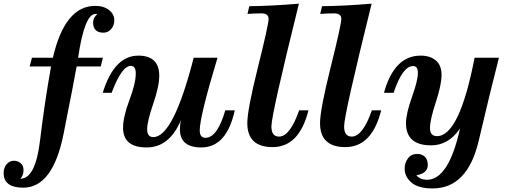

<svg xmlns="http://www.w3.org/2000/svg" viewBox="-136 -810 2825 1070"><path d="M-6.3 235.8Q-115.7 235.8 -115.7 154.3Q-115.7 124 -98.9 105Q-82 85.9 -58.6 85.9Q-36.1 85.9 -20.5 99.6Q-4.9 113.3 -4.9 138.7Q-4.9 167.5 -22.5 186Q61.5 186 86.9 -25.6Q112.3 -237.3 148.4 -439.5H29.3L42 -488.3H158.7Q225.6 -777.3 394.5 -777.3Q441.9 -777.3 471.4 -754.2Q501 -731 501 -697.3Q501 -668 483.4 -647.9Q465.8 -627.9 440.9 -627.9Q382.8 -627.9 382.8 -685.1Q382.8 -710.4 406.7 -732.4H396.5Q335 -732.4 299.3 -488.3H437.5L425.3 -439.5H291Q278.3 -365.7 218.5 -64.9Q158.7 235.8 -6.3 235.8Z M681.2 11.7Q549.8 11.7 549.8 -98.1Q549.8 -158.2 585.2 -252.2Q620.6 -346.2 620.6 -400.9Q620.6 -442.9 593.3 -442.9Q542 -442.9 486.3 -293H436.5Q500.5 -500 634.8 -500Q751.5 -500 751.5 -387.7Q751.5 -329.6 717.8 -231.4Q684.1 -133.3 684.1 -89.8Q684.1 -45.9 718.3 -45.9Q830.1 -45.9 943.4 -488.3H1076.2Q977.1 -160.2 977.1 -83.5Q977.1 -42 1008.8 -42Q1075.2 -42 1119.6 -195.3H1172.4Q1127 11.7 985.8 11.7Q866.7 11.7 866.7 -89.4Q866.7 -118.7 873 -142.1Q809.1 11.7 681.2 11.7Z M1383.3 9.8Q1242.2 9.8 1242.2 -124Q1242.2 -197.8 1301.5 -435.5Q1360.8 -673.3 1360.8 -704.6Q1360.8 -735.4 1320.8 -735.4Q1280.3 -735.4 1243.2 -732.4L1253.4 -775.4Q1381.8 -776.9 1529.8 -789.6Q1376.5 -170.9 1376.5 -105.5Q1376.5 -48.8 1418.9 -48.8Q1480 -48.8 1531.2 -195.3H1583Q1531.7 9.8 1383.3 9.8Z M1788.6 9.8Q1647.5 9.8 1647.5 -124Q1647.5 -197.8 1706.8 -435.5Q1766.1 -673.3 1766.1 -704.6Q1766.1 -735.4 1726.1 -735.4Q1685.5 -735.4 1648.4 -732.4L1658.7 -775.4Q1787.1 -776.9 1935.1 -789.6Q1781.7 -170.9 1781.7 -105.5Q1781.7 -48.8 1824.2 -48.8Q1885.3 -48.8 1936.5 -195.3H1988.3Q1937 9.8 1788.6 9.8Z M2274.9 240.2Q2196.3 240.2 2157.7 208Q2119.1 175.8 2119.1 128.9Q2119.1 97.2 2137.5 72.5Q2155.8 47.9 2189.5 47.9Q2215.3 47.9 2231.7 63.5Q2248 79.1 2248 109.9Q2248 155.3 2184.6 167Q2206.1 191.9 2243.2 191.9Q2364.7 191.9 2427.7 -94.2Q2364.3 0 2266.6 0Q2126.5 0 2126.5 -123.5Q2126.5 -175.8 2159.7 -268.8Q2192.9 -361.8 2192.9 -403.3Q2192.9 -441.9 2166.5 -441.9Q2106.9 -441.9 2057.6 -293H2003.9Q2061 -500 2208 -500Q2261.2 -500 2293 -473.1Q2324.7 -446.3 2324.7 -392.1Q2324.7 -337.4 2292.5 -239.7Q2260.3 -142.1 2260.3 -96.7Q2260.3 -51.3 2299.3 -51.3Q2424.3 -51.3 2508.8 -488.3H2644.5Q2594.7 -294.4 2532.2 -27.1Q2469.7 240.2 2274.9 240.2Z"/></svg>

Font: Munson
Style: Bold Italic
Weight: 700
Italic angle: -12°
Designer: Paul James MIller
Foundry: High-Logic / Made with FontCreator
Version: Version 2.10;May 5, 2019;FontCreator 11.5.0.2430 64-bit